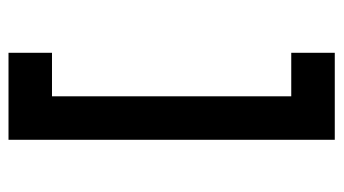

<svg xmlns="http://www.w3.org/2000/svg" viewBox="-190 -582 772 431"><g transform="rotate(-90 195.5 -366.0)"><path d="M97.7 -732.4H293V-634.8H195.3V-97.7H293V0H97.7Z"/></g></svg>

Font: BabelStone Zanabazar
Style: Regular
Weight: 400
Designer: Andrew West
Foundry: Andrew West
Version: Version 10.002;August 6, 2021